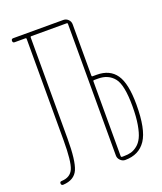

<svg xmlns="http://www.w3.org/2000/svg" viewBox="-137 -819 774 918"><g transform="rotate(-20 250.0 -360.0)"><path d="M330.1 -405.3V-25.4Q330.1 -20.5 335 -19.5H344.7Q366.2 -19.5 381.8 -23.9Q397.5 -28.3 413.6 -41Q429.7 -53.7 440.4 -75.7Q451.2 -97.7 458 -136.7Q464.8 -175.8 464.8 -230.5Q464.8 -338.9 436 -374.5Q407.2 -410.2 355.5 -410.2H335Q330.1 -410.2 330.1 -405.3ZM25.4 9.8Q15.6 9.8 15.1 0Q14.6 -9.8 25.4 -9.8Q69.3 -11.7 84.5 -46.9Q99.6 -82 99.6 -190.4V-705.1Q99.6 -710 94.7 -710H40Q30.3 -710 30.3 -720.2Q30.3 -730.5 40 -730.5H294.9Q309.6 -730.5 319.8 -720.2Q330.1 -710 330.1 -695.3V-434.6Q330.1 -429.7 335 -429.7H355.5Q421.9 -429.7 453.6 -383.8Q485.4 -337.9 485.4 -230.5Q485.4 -105.5 450.2 -52.7Q415 0 344.7 0Q331.1 0 320.3 -10.7Q309.6 -21.5 309.6 -35.2V-705.1Q309.6 -710 304.7 -710H125Q120.1 -710 120.1 -705.1V-190.4Q120.1 -79.1 101.6 -36.1Q83 6.8 25.4 9.8Z"/></g></svg>

Font: Rounded-L Mgen+ 2m thin
Style: Regular
Weight: 100
Designer: [Source Han Sans]
Ryoko NISHIZUKA  (kana & ideographs); Paul D. Hunt (Latin, Greek & Cyrillic); Wenlong ZHANG  (bopomofo
Version: Version 1.059.20150602